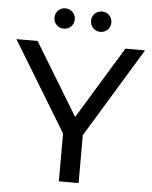

<svg xmlns="http://www.w3.org/2000/svg" viewBox="-63 -926 772 974"><g transform="rotate(5 323.5 -438.5)"><path d="M273.6 -268.1 296.6 -206 -3.7 -700H104.1L357 -283.9H297.6L551.3 -700H651.4L351.1 -206L374.1 -268.1V0H273.6ZM365.3 -825.6Q365.3 -847.5 380.1 -862.4Q395 -877.3 417 -877.3Q438.9 -877.3 453.8 -862.4Q468.7 -847.5 468.7 -825.6Q468.7 -803.6 453.8 -788.7Q438.9 -773.9 417 -773.9Q395 -773.9 380.1 -788.7Q365.3 -803.6 365.3 -825.6ZM179 -825.6Q179 -847.5 193.9 -862.4Q208.7 -877.3 230.7 -877.3Q252.6 -877.3 267.5 -862.4Q282.4 -847.5 282.4 -825.6Q282.4 -803.6 267.5 -788.7Q252.6 -773.9 230.7 -773.9Q208.7 -773.9 193.9 -788.7Q179 -803.6 179 -825.6Z"/></g></svg>

Font: iiserrat Thin
Style: Regular
Weight: 100
Designer: Akira Ohta
Foundry: Akira Ohta
Version: Version 1.200;Glyphs 3.3.1 (3343)